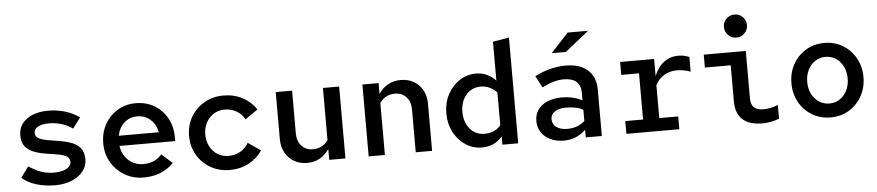

<svg xmlns="http://www.w3.org/2000/svg" viewBox="-44 -1042 6088 1333"><g transform="rotate(-5 3000.0 -375.0)"><path d="M296 10Q226 10 166.5 -8Q107 -26 65 -62L120 -137Q172 -103 212.5 -90.5Q253 -78 295 -78Q350 -78 382.5 -96Q415 -114 415 -143Q415 -170 391 -183Q367 -196 329.5 -202Q292 -208 249.5 -214.5Q207 -221 169.5 -235Q132 -249 108 -277Q84 -305 84 -355Q84 -427 141.5 -468.5Q199 -510 292 -510Q350 -510 404.5 -494.5Q459 -479 509 -445L454 -371Q414 -399 372 -410.5Q330 -422 289 -422Q240 -422 212.5 -406.5Q185 -391 185 -364Q185 -338 209 -325.5Q233 -313 271.5 -306.5Q310 -300 352.5 -293.5Q395 -287 433.5 -273Q472 -259 496 -230.5Q520 -202 520 -151Q520 -104 490.5 -67.5Q461 -31 410.5 -10.5Q360 10 296 10Z M913 10Q840 10 781 -24.5Q722 -59 687.5 -118Q653 -177 653 -250Q653 -324 685.5 -382.5Q718 -441 774.5 -475Q831 -509 901 -509Q974 -509 1030.5 -475.5Q1087 -442 1119.5 -383.5Q1152 -325 1152 -250V-223H764Q772 -162 815 -122.5Q858 -83 919 -83Q1000 -83 1047 -140L1122 -73Q1079 -30 1027 -10Q975 10 913 10ZM765 -294H1044Q1034 -349 996 -383Q958 -417 903 -417Q851 -417 813.5 -383.5Q776 -350 765 -294Z M1513 10Q1439 10 1379.5 -24Q1320 -58 1285.5 -117Q1251 -176 1251 -249Q1251 -323 1285.5 -382Q1320 -441 1379.5 -475Q1439 -509 1513 -509Q1587 -509 1646.5 -477Q1706 -445 1740 -392L1652 -331Q1632 -368 1595.5 -389.5Q1559 -411 1513 -411Q1470 -411 1436.5 -390Q1403 -369 1383.5 -332.5Q1364 -296 1364 -249Q1364 -203 1383.5 -166.5Q1403 -130 1436.5 -109Q1470 -88 1513 -88Q1559 -88 1595.5 -109.5Q1632 -131 1652 -167L1740 -107Q1706 -54 1646.5 -22Q1587 10 1513 10Z M2052 8Q2001 8 1961.5 -15Q1922 -38 1899.5 -78.5Q1877 -119 1877 -171V-501H1991V-204Q1991 -149 2021 -116Q2051 -83 2101 -83Q2166 -83 2206 -137V-501H2319V0H2206V-75Q2149 8 2052 8Z M2481 0V-501H2594V-426Q2651 -509 2748 -509Q2800 -509 2839 -486.5Q2878 -464 2900.5 -423.5Q2923 -383 2923 -330V0H2809V-298Q2809 -353 2779 -385.5Q2749 -418 2699 -418Q2634 -418 2594 -363V0Z M3271 7Q3208 7 3156.5 -27Q3105 -61 3074.5 -119.5Q3044 -178 3044 -250Q3044 -323 3074.5 -381Q3105 -439 3157 -473.5Q3209 -508 3273 -508Q3314 -508 3348.5 -492Q3383 -476 3410 -447V-718L3523 -737V0H3413V-58Q3359 7 3271 7ZM3298 -86Q3368 -86 3410 -136V-364Q3390 -387 3360.5 -401Q3331 -415 3298 -415Q3235 -415 3195.5 -368.5Q3156 -322 3156 -250Q3156 -178 3195.5 -132Q3235 -86 3298 -86Z M3842 9Q3789 9 3748.5 -10Q3708 -29 3685 -63.5Q3662 -98 3662 -143Q3662 -211 3714 -251Q3766 -291 3856 -291Q3929 -291 3994 -259V-309Q3994 -415 3876 -415Q3843 -415 3806.5 -405Q3770 -395 3725 -372L3682 -454Q3740 -483 3793 -496Q3846 -509 3898 -509Q3997 -509 4051.5 -460Q4106 -411 4106 -321V0H3994V-53Q3929 9 3842 9ZM3768 -146Q3768 -111 3796.5 -90.5Q3825 -70 3873 -70Q3944 -70 3994 -114V-193Q3967 -207 3937.5 -212.5Q3908 -218 3876 -218Q3826 -218 3797 -199Q3768 -180 3768 -146ZM3809 -603 3932 -736H4074L3908 -603Z M4277 0V-89H4401V-411H4277V-501H4514V-382Q4539 -444 4582.5 -476.5Q4626 -509 4682 -509Q4705 -509 4721 -505.5Q4737 -502 4759 -494V-391Q4737 -400 4712.5 -404.5Q4688 -409 4665 -409Q4616 -409 4576 -385.5Q4536 -362 4514 -319V-89H4646V0Z M5097 -599Q5063 -599 5039.5 -623Q5016 -647 5016 -680Q5016 -713 5039.5 -736.5Q5063 -760 5097 -760Q5130 -760 5153.5 -736.5Q5177 -713 5177 -680Q5177 -647 5153.5 -623Q5130 -599 5097 -599ZM5225 10Q5134 10 5087 -32.5Q5040 -75 5040 -160V-411H4860V-501H5153V-172Q5153 -127 5174.5 -107Q5196 -87 5240 -87Q5264 -87 5288.5 -92Q5313 -97 5342 -108V-13Q5319 -3 5287 3.5Q5255 10 5225 10Z M5700 10Q5629 10 5572 -24Q5515 -58 5482 -117Q5449 -176 5449 -249Q5449 -323 5482 -382Q5515 -441 5572 -475Q5629 -509 5700 -509Q5772 -509 5828.5 -475Q5885 -441 5918 -382Q5951 -323 5951 -249Q5951 -176 5918 -117Q5885 -58 5828.5 -24Q5772 10 5700 10ZM5700 -87Q5741 -87 5772.5 -108Q5804 -129 5822.5 -165.5Q5841 -202 5841 -249Q5841 -296 5822.5 -333Q5804 -370 5772.5 -391Q5741 -412 5700 -412Q5660 -412 5628 -391Q5596 -370 5577.5 -333Q5559 -296 5559 -249Q5559 -202 5577.5 -165.5Q5596 -129 5628 -108Q5660 -87 5700 -87Z"/></g></svg>

Font: Red Hat Mono Medium
Style: Regular
Weight: 500
Monospace: yes
Designer: Pentagram, MCKL
Foundry: Pentagram, MCKL
Version: Version 1.023; ttfautohint (v1.8.3)